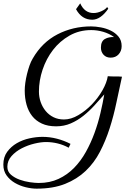

<svg xmlns="http://www.w3.org/2000/svg" viewBox="-40 -920 750 1149"><path d="M505 -762Q532 -762 564 -756Q596 -750 623.5 -736.5Q651 -723 669.5 -700.5Q688 -678 688 -644Q688 -615 670 -595Q652 -575 622 -575Q596 -575 580 -592Q564 -609 564 -635Q564 -673 587.5 -686.5Q611 -700 643 -698Q614 -719 578 -729.5Q542 -740 506 -740Q434 -740 376 -707Q318 -674 277.5 -621.5Q237 -569 215 -503.5Q193 -438 193 -372Q193 -339 203.5 -309Q214 -279 233.5 -255.5Q253 -232 280.5 -218.5Q308 -205 343 -205Q385 -205 429 -231Q473 -257 510 -295.5Q547 -334 573 -379.5Q599 -425 605 -464Q627 -462 647.5 -462.5Q668 -463 690 -461Q673 -385 656.5 -305.5Q640 -226 616 -151.5Q592 -77 558 -11.5Q524 54 472.5 103Q421 152 349.5 180.5Q278 209 179 209Q149 209 114 200.5Q79 192 49 174.5Q19 157 -0.5 130Q-20 103 -20 65Q-20 20 3 -11.5Q26 -43 60.5 -63Q95 -83 136 -92Q177 -101 214 -101Q258 -101 300.5 -90Q343 -79 382 -59L371 -36Q340 -53 305.5 -61.5Q271 -70 235 -70Q205 -70 165.5 -60.5Q126 -51 90 -32.5Q54 -14 29 14Q4 42 4 78Q4 107 25.5 125.5Q47 144 77 155Q107 166 139 170.5Q171 175 192 175Q258 175 310.5 150.5Q363 126 403.5 84.5Q444 43 474 -11Q504 -65 525.5 -124Q547 -183 561 -243Q575 -303 584 -355Q556 -323 525 -289Q494 -255 459 -227Q424 -199 383.5 -181.5Q343 -164 296 -164Q246 -164 210.5 -180.5Q175 -197 152.5 -225.5Q130 -254 119 -293Q108 -332 108 -378Q108 -399 111.5 -424.5Q115 -450 121.5 -476.5Q128 -503 136.5 -527.5Q145 -552 156 -570Q212 -667 304 -714.5Q396 -762 505 -762ZM608 -868Q562 -802 512 -802Q449 -802 415 -865L440 -900Q466 -842 520 -842Q543 -842 568 -853.5Q593 -865 601 -878Z"/></svg>

Font: Lucien Schoenschriftv CAT
Style: Regular
Weight: 400
Designer: Lucian Bernhard 1928
Foundry: CAT-Fonts Peter Wiegel
Version: Version 1.000